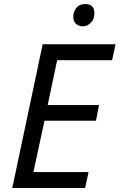

<svg xmlns="http://www.w3.org/2000/svg" viewBox="-20 -934 594 954"><path d="M41 0 192 -714H554L537 -635H264L217 -412H472L457 -334H201L146 -79H420L403 0ZM392 -803Q372 -803 358 -815.5Q344 -828 344 -850Q344 -876 359.5 -895Q375 -914 403 -914Q449 -914 449 -869Q449 -838 431 -820.5Q413 -803 392 -803Z"/></svg>

Font: Noto Sans
Style: Italic
Weight: 400
Italic angle: -12°
Designer: Monotype Design Team
Foundry: Monotype Imaging Inc.
Version: Version 2.013; ttfautohint (v1.8.4.7-5d5b)